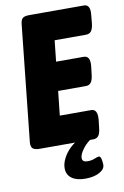

<svg xmlns="http://www.w3.org/2000/svg" viewBox="-98 -756 648 1007"><g transform="rotate(-10 226.5 -252.0)"><path d="M65 0Q38 0 27.5 -9.5Q17 -19 19 -42L84 -658Q86 -681 95.5 -690.5Q105 -700 132 -700H423Q458 -700 452 -645L448 -602Q445 -573 435.5 -560Q426 -547 407 -547H240L228 -435H375Q411 -435 405 -379L400 -337Q397 -308 387.5 -295Q378 -282 360 -282H212L198 -153H365Q400 -153 395 -97L390 -54Q387 -25 377.5 -12.5Q368 0 349 0ZM273 196Q227 196 201 177Q175 158 175 123Q175 98 189.5 70Q204 42 228.5 19Q253 -4 283 -17L348 -10Q317 7 294.5 36.5Q272 66 272 86Q272 108 300 108Q322 108 338.5 101Q355 94 362 94Q371 94 374.5 110Q378 126 378 140Q378 164 348.5 180Q319 196 273 196Z"/></g></svg>

Font: Asap Condensed Condensed ExtraBold
Style: Italic
Weight: 800
Width: 3
Italic angle: -6°
Designer: Pablo Cosgaya
Foundry: Omnibus-Type
Version: Version 3.001; ttfautohint (v1.8.4.7-5d5b)